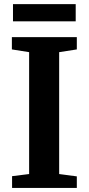

<svg xmlns="http://www.w3.org/2000/svg" viewBox="-20 -926 437 946"><path d="M123.5 -68.5V-669L38.5 -682.5V-743H358.5V-682.5L271.5 -669V-68.5L358.5 -57V0H39.5V-58ZM353 -905.5V-821H44V-905.5Z"/></svg>

Font: Merriweather 24pt
Style: Bold
Weight: 700
Designer: Eben Sorkin
Foundry: Eben Sorkin
Version: Version 2.100